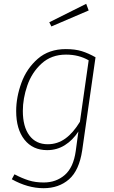

<svg xmlns="http://www.w3.org/2000/svg" viewBox="-20 -789 598 1009"><path d="M482 -488 412 1Q396 107 342.5 153.5Q289 200 209 200Q126 200 42 153L56 127Q96 148 131 159Q166 170 210 170Q275 170 320.5 130.5Q366 91 378 5L392 -98Q362 -52 320.5 -26Q279 0 228 0Q152 0 108.5 -55Q65 -110 65 -205Q65 -278 92.5 -353.5Q120 -429 178.5 -480Q237 -531 326 -531Q375 -531 410 -520Q445 -509 482 -488ZM100 -206Q100 -123 134.5 -77Q169 -31 231 -31Q282 -31 323.5 -61Q365 -91 400 -149L446 -472Q394 -502 327 -502Q250 -502 198.5 -455Q147 -408 123.5 -339.5Q100 -271 100 -206ZM446 -734 250 -650 239 -672 433 -769Z"/></svg>

Font: FiraGO UltraLight
Style: Italic
Weight: 200
Italic angle: -8°
Designer: bBox Type GmbH
Foundry: bBox Type GmbH
Version: Version 1.001